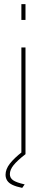

<svg xmlns="http://www.w3.org/2000/svg" viewBox="-20 -750 228 934"><path d="M84 0V-519H104V0ZM84 -653V-730H104V-653ZM7 100Q7 73 28 46Q49 19 89 -12H94L104 0Q64 31 46 53.5Q28 76 28 97Q28 116 44 127Q60 138 100 147L88 164Q59 158 41 149.5Q23 141 15 128.5Q7 116 7 100Z"/></svg>

Font: Raleway Thin
Style: Regular
Weight: 100
Designer: Matt McInerney, Pablo Impallari, Rodrigo Fuenzalida
Foundry: Matt McInerney, Pablo Impallari, Rodrigo Fuenzalida
Version: Version 4.026